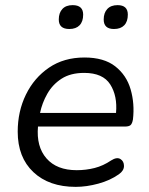

<svg xmlns="http://www.w3.org/2000/svg" viewBox="-20 -719 582 748"><path d="M275 9Q171 9 110 -48.5Q49 -106 49 -206Q49 -285 81 -350.5Q113 -416 171 -455.5Q229 -495 309 -495Q385 -495 429 -460.5Q473 -426 489 -370.5Q505 -315 498 -254Q495 -237 488.5 -231.5Q482 -226 467 -226H128Q121 -148 161 -102Q201 -56 279 -56Q315 -56 348.5 -64.5Q382 -73 413 -94Q435 -108 449 -99.5Q463 -91 463 -72.5Q463 -54 443 -40Q409 -16 363 -3.5Q317 9 275 9ZM308 -435Q255 -435 220 -412.5Q185 -390 164.5 -354Q144 -318 136 -279H432Q438 -345 409.5 -390Q381 -435 308 -435ZM424 -606Q384 -606 384 -643Q384 -669 398 -684Q412 -699 438 -699Q478 -699 478 -662Q478 -635 464 -620.5Q450 -606 424 -606ZM250 -606Q209 -606 209 -643Q209 -669 223 -684Q237 -699 263 -699Q304 -699 304 -662Q304 -635 290 -620.5Q276 -606 250 -606Z"/></svg>

Font: Nunito
Style: Italic
Weight: 400
Italic angle: -9°
Designer: Vernon Adams
Foundry: Vernon Adams
Version: Version 3.601; ttfautohint (v1.8.2.53-6de2)